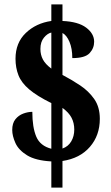

<svg xmlns="http://www.w3.org/2000/svg" viewBox="-20 -780 506 879"><path d="M215 -41Q143 -45 104 -69Q65 -93 50.5 -125.5Q36 -158 36 -185Q36 -216 50.5 -234Q65 -252 86.5 -260Q108 -268 128 -268Q128 -197 146 -154.5Q164 -112 215 -99V-308Q150 -340 114 -370.5Q78 -401 64.5 -435.5Q51 -470 51 -511Q51 -584 98 -629Q145 -674 215 -684V-760H266V-684Q338 -681 374.5 -653.5Q411 -626 411 -589Q411 -559 390 -536.5Q369 -514 311 -514Q311 -558 298 -588.5Q285 -619 266 -629V-437Q308 -415 347 -389Q386 -363 411.5 -326.5Q437 -290 437 -236Q437 -160 391.5 -107.5Q346 -55 266 -43V79H215ZM215 -631Q197 -627 181 -607.5Q165 -588 165 -556Q165 -529 176.5 -507.5Q188 -486 215 -466ZM266 -100Q292 -109 306 -132.5Q320 -156 320 -187Q320 -217 307.5 -241Q295 -265 266 -286Z"/></svg>

Font: Noto Serif Bengali ExtraCondensed Black
Style: Regular
Weight: 900
Width: 2
Designer: Juan Bruce, Universal Thirst, Indian Type Foundry and the Monotype Design Team.
Foundry: Monotype Imaging Inc.
Version: Version 2.003; ttfautohint (v1.8.4.7-5d5b)